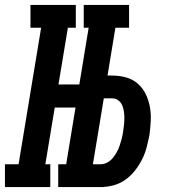

<svg xmlns="http://www.w3.org/2000/svg" viewBox="-62 -755 682 775"><path d="M276 -643V-735H459V-643ZM-42 0V-92H13L104 -643H61V-735H244V-643H212L174 -414H312L297 -321H159L121 -92H141V0ZM173 0V-92H356V0ZM190 0 311 -735H419L372 -450H391Q420 -450 447 -442.5Q474 -435 494 -417.5Q514 -400 526 -375.5Q538 -351 543 -323.5Q548 -296 546.5 -267Q545 -238 541 -209Q536 -184 529.5 -159Q523 -134 511 -110.5Q499 -87 482 -65.5Q465 -44 442.5 -28.5Q420 -13 394.5 -6.5Q369 0 344 0ZM344 -92Q358 -92 371 -99Q384 -106 393.5 -117.5Q403 -129 410 -142Q417 -155 421.5 -168.5Q426 -182 429.5 -196Q433 -210 435 -224Q437 -237 438.5 -251Q440 -265 440 -278.5Q440 -292 438 -305.5Q436 -319 431 -330.5Q426 -342 415.5 -350Q405 -358 391 -358H357L313 -92Z"/></svg>

Font: Iosevka Curly Slab SmBdEx
Style: Italic
Weight: 600
Width: 7
Italic angle: -9°
Monospace: yes
Designer: Belleve Invis
Foundry: Belleve Invis
Version: Version 11.1.0; ttfautohint (v1.8.3)